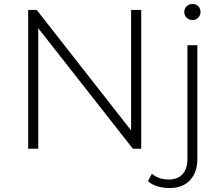

<svg xmlns="http://www.w3.org/2000/svg" viewBox="-20 -750 1121 968"><path d="M122 0V-700H165L664 -63H641V-700H692V0H650L150 -637H173V0ZM834 198Q803 198 774 189.5Q745 181 726 163L746 126Q779 155 831 155Q876 155 900.5 128Q925 101 925 50V-522H975V52Q975 118 938.5 158Q902 198 834 198ZM950 -649Q933 -649 921 -661Q909 -673 909 -689Q909 -706 921 -718Q933 -730 950 -730Q968 -730 979.5 -718.5Q991 -707 991 -690Q991 -673 979.5 -661Q968 -649 950 -649Z"/></svg>

Font: MOST Montserrat Light
Style: Regular
Weight: 300
Designer: Julieta Ulanovsky
Foundry: Julieta Ulanovsky
Version: Version 8.000;March 11, 2024;FontCreator 15.0.0.2926 64-bit